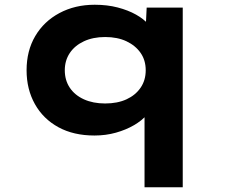

<svg xmlns="http://www.w3.org/2000/svg" viewBox="-20 -562 949 809"><path d="M589 227V-142L624 -129Q620 -103 599 -78.5Q578 -54 544.5 -34.5Q511 -15 468.5 -3Q426 9 378 9Q290 9 226 -26Q162 -61 127 -123.5Q92 -186 92 -266Q92 -348 128.5 -410Q165 -472 230.5 -507Q296 -542 379 -542Q432 -542 476 -530.5Q520 -519 553 -500.5Q586 -482 606 -459Q626 -436 628 -411L592 -405L598 -530H750V227ZM423 -126Q475 -126 513 -143.5Q551 -161 572.5 -192.5Q594 -224 594 -266Q594 -308 572.5 -339Q551 -370 513 -388Q475 -406 423 -406Q372 -406 333.5 -388Q295 -370 274 -338.5Q253 -307 253 -266Q253 -224 274 -192.5Q295 -161 333.5 -143.5Q372 -126 423 -126Z"/></svg>

Font: Lexend Peta
Style: Bold
Weight: 700
Designer: Bonnie Shaver-Troup, Thomas Jockin
Foundry: Lexend
Version: Version 1.007